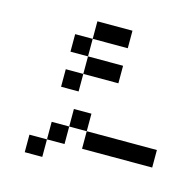

<svg xmlns="http://www.w3.org/2000/svg" viewBox="-81 -706 661 661"><g transform="rotate(15 250.0 -375.0)"><path d="M500 -187.5V-250H250V-187.5ZM312.5 -437.5V-500H187.5V-437.5H125V-375H187.5V-437.5ZM312.5 -562.5V-625H187.5V-562.5H125V-500H187.5V-562.5ZM125 -187.5H62.5V-125H125ZM125 -187.5H187.5V-250H125ZM187.5 -250H250V-312.5H187.5Z"/></g></svg>

Font: BFUnifontExMono
Style: Regular
Weight: 500
Version: Version 15.0.06